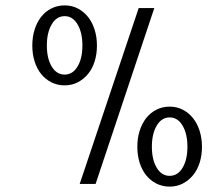

<svg xmlns="http://www.w3.org/2000/svg" viewBox="-20 -683 790 713"><path d="M220 -366Q193 -366 170.5 -377.5Q148 -389 132.5 -408.5Q117 -428 108.5 -455Q100 -482 100 -514Q100 -546 108.5 -573Q117 -600 132.5 -620Q148 -640 170.5 -651.5Q193 -663 220 -663Q247 -663 269 -651.5Q291 -640 307 -620Q323 -600 331.5 -572.5Q340 -545 340 -514Q340 -482 331.5 -455Q323 -428 307 -408.5Q291 -389 269 -377.5Q247 -366 220 -366ZM220 -623Q190 -623 172 -592.5Q154 -562 154 -514Q154 -466 172 -436Q190 -406 220 -406Q250 -406 268 -436Q286 -466 286 -514Q286 -562 268 -592.5Q250 -623 220 -623ZM553 -653 335 0H276L495 -653ZM610 10Q583 10 560.5 -1.5Q538 -13 522.5 -32.5Q507 -52 498.5 -79Q490 -106 490 -138Q490 -170 498.5 -197Q507 -224 522.5 -244Q538 -264 560.5 -275.5Q583 -287 610 -287Q637 -287 659 -275.5Q681 -264 697 -244Q713 -224 721.5 -196.5Q730 -169 730 -138Q730 -106 721.5 -79Q713 -52 697 -32.5Q681 -13 659 -1.5Q637 10 610 10ZM610 -247Q580 -247 562 -216.5Q544 -186 544 -138Q544 -90 562 -60Q580 -30 610 -30Q640 -30 658 -60Q676 -90 676 -138Q676 -186 658 -216.5Q640 -247 610 -247Z"/></svg>

Font: Snippet
Style: Regular
Weight: 400
Designer: Gesine Todt
Foundry: Gesine Todt
Version: Version 1.000